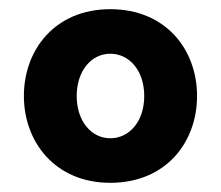

<svg xmlns="http://www.w3.org/2000/svg" viewBox="-20 -734 481 418"><path d="M220 -336C342 -336 409 -425 409 -525C409 -626 341 -714 220 -714C100 -714 32 -626 32 -525C32 -425 100 -336 220 -336ZM147 -525C147 -580 179 -617 220 -617C262 -617 294 -580 294 -525C294 -470 262 -433 220 -433C179 -433 147 -470 147 -525Z"/></svg>

Font: Raleway
Style: ExtraBold
Weight: 800
Designer: Matt McInerney, Pablo Impallari, Rodrigo Fuenzalida
Foundry: Matt McInerney, Pablo Impallari, Rodrigo Fuenzalida
Version: Version 3.000